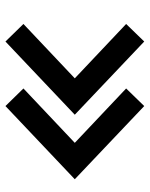

<svg xmlns="http://www.w3.org/2000/svg" viewBox="54 -674 529 676"><g transform="rotate(-90 318.0 -335.5)"><path d="M510.3 -580.3 252.6 -336.2 510.3 -91.7 572.1 -155.4 380.7 -336.2 572.1 -517ZM283.1 -580.3 25.4 -336.2 283.1 -91.7 345 -155.4 153.6 -336.2 345 -517Z"/></g></svg>

Font: Estedad-VF-FD Black
Style: Regular
Weight: 900
Designer: Amin Abedi
Version: Version 4.000